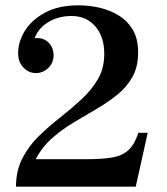

<svg xmlns="http://www.w3.org/2000/svg" viewBox="-20 -700 626 720"><path d="M499 -202H534L489 0H40Q40 -60 64 -106.5Q88 -153 125.5 -189.5Q163 -226 205 -259Q247 -292 285 -327Q323 -362 347 -403Q371 -444 371 -498Q371 -562 337.5 -601Q304 -640 248 -640Q200 -640 162.5 -618Q125 -596 110 -557L48 -501Q48 -543 73 -584Q98 -625 148.5 -652.5Q199 -680 275 -680Q313 -680 351.5 -671.5Q390 -663 423.5 -643Q457 -623 477.5 -589Q498 -555 498 -504Q498 -449 476.5 -411Q455 -373 419.5 -344.5Q384 -316 342 -291.5Q300 -267 256.5 -241Q213 -215 175.5 -182Q138 -149 114 -103H305Q363 -103 401 -109.5Q439 -116 462 -137.5Q485 -159 499 -202ZM114 -426Q88 -426 68 -446.5Q48 -467 48 -501L110 -557Q133 -559 148.5 -550.5Q164 -542 172.5 -526.5Q181 -511 181 -493Q181 -465 161.5 -445.5Q142 -426 114 -426Z"/></svg>

Font: Brygada 1918 SemiBold
Style: Regular
Weight: 600
Designer: Mateusz Machalski | Borys Kosmynka | Przemek Hoffer
Foundry: NIEPODLEGLA 2018
Version: Version 3.006